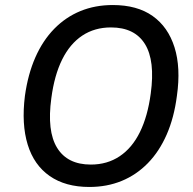

<svg xmlns="http://www.w3.org/2000/svg" viewBox="-20 -734 768 763"><path d="M335 9Q240 9 177.5 -34.5Q115 -78 90 -159.5Q65 -241 79 -353Q91 -439 120.5 -506Q150 -573 195.5 -619.5Q241 -666 299.5 -690Q358 -714 428 -714Q525 -714 586.5 -670.5Q648 -627 673.5 -546Q699 -465 683 -353Q672 -267 642.5 -199.5Q613 -132 567.5 -85.5Q522 -39 463.5 -15Q405 9 335 9ZM341 -80Q406 -80 455.5 -113Q505 -146 536 -209Q567 -272 579 -362Q597 -493 556 -559Q515 -625 421 -625Q356 -625 307 -592.5Q258 -560 227 -497.5Q196 -435 184 -344Q166 -213 207 -146.5Q248 -80 341 -80Z"/></svg>

Font: Nunito Sans 10pt SemiCondensed SemiBold
Style: Italic
Weight: 600
Width: 4
Italic angle: -9°
Designer: Vernon Adams
Foundry: Vernon Adams
Version: Version 3.101;gftools[0.9.27]